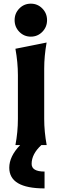

<svg xmlns="http://www.w3.org/2000/svg" viewBox="-20 -795 338 1052"><path d="M64.5 0Q78.1 -71.8 78.1 -143.6V-383.3Q78.1 -452.6 64.5 -527.8L235.4 -562Q222.2 -487.8 222.2 -419.4V-143.6Q222.2 -73.2 235.8 0H206.5Q153.3 48.8 153.3 103Q153.3 145 224.1 145V237.3Q30.8 237.3 30.8 124Q30.8 62 90.3 0ZM85.9 -748.5Q111.8 -774.9 148.9 -774.9Q186 -774.9 211.9 -748.5Q237.8 -722.2 237.8 -684.6Q237.8 -647 211.9 -620.6Q186 -594.2 148.9 -594.2Q111.8 -594.2 85.9 -620.6Q60.1 -647 60.1 -684.6Q60.1 -722.2 85.9 -748.5Z"/></svg>

Font: Classica
Style: Bold
Weight: 700
Designer: Wojciech Kalinowski "wmk69" (wmk69@o2.pl)
Foundry: Wojciech Kalinowski "wmk69" (wmk69@o2.pl)
Version: Version 2.1.1; 2021-05-14